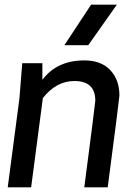

<svg xmlns="http://www.w3.org/2000/svg" viewBox="-20 -800 585 820"><path d="M357 -607H255L369 -780H479ZM440 0H340Q387 -360 387 -370Q387 -454 298 -454Q220 -454 163 -381L113 0H13L63 -380L75 -530H161V-459Q223 -542 340 -542Q412 -542 451 -500.5Q490 -459 490 -392Q488 -365 440 0Z"/></svg>

Font: Tanohe Sans Medium
Style: Italic
Weight: 500
Designer: Village Type and Design LLC & Cristiano Sobral
Foundry: Cooper Hewitt Smithsonian Design Museum
Version: Version 1.00;September 29, 2021;FontCreator 13.0.0.2655 64-b